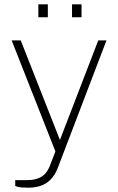

<svg xmlns="http://www.w3.org/2000/svg" viewBox="-20 -704 547 889"><path d="M112.5 165Q74.5 165 62.5 161Q50.5 157 50.5 157V130H105Q129 130 146.5 125Q164 120 176.2 111.5Q188.5 103 196.5 91.2Q204.5 79.5 210 66L236.5 -3L34 -517H76L257.5 -56L435 -517H473L247 75Q234 107.5 214.5 127.2Q195 147 169.2 156Q143.5 165 112.5 165ZM313.5 -624V-684H357.5V-624ZM157.5 -624V-684H201.5V-624Z"/></svg>

Font: Public Sans Thin
Style: Regular
Weight: 100
Designer: The Public Sans project authors (U.S. Web Design System). Libre Franklin designed by Pablo Impallari and Rodrigo Fuenzal
Version: Version 1.008